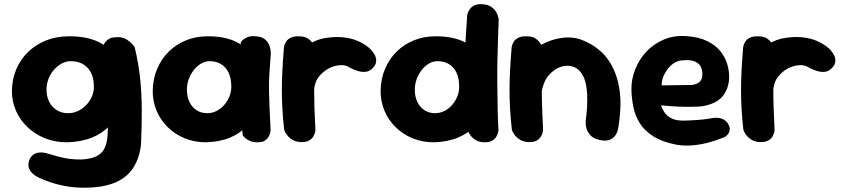

<svg xmlns="http://www.w3.org/2000/svg" viewBox="-20 -670 3988 904"><path d="M408 213Q338 217 276 204Q214 191 160 165Q160 165 151 160Q142 155 131.5 145Q121 135 116 120Q111 105 117 86Q124 67 136.5 58.5Q149 50 162 48.5Q175 47 184.5 48.5Q194 50 194 50Q228 60 255.5 67.5Q283 75 308 78Q333 81 361 81Q408 79 435.5 65Q463 51 474.5 23.5Q486 -4 487 -46Q491 -114 491 -167Q491 -220 487.5 -265.5Q484 -311 479 -357Q474 -403 467 -457Q467 -457 472 -466.5Q477 -476 491 -485.5Q505 -495 532 -495Q559 -496 577.5 -483.5Q596 -471 605 -459.5Q614 -448 614 -448Q632 -374 639.5 -303Q647 -232 647.5 -156Q648 -80 644 10Q633 106 576 156.5Q519 207 408 213ZM295 0Q240 0 193 -18.5Q146 -37 110.5 -70.5Q75 -104 55.5 -148Q36 -192 36 -242Q37 -299 57.5 -346Q78 -393 114 -427Q150 -461 198 -480Q246 -499 302 -499Q385 -500 442 -473.5Q499 -447 528.5 -391.5Q558 -336 558 -250Q558 -200 542 -155.5Q526 -111 494 -76.5Q462 -42 412.5 -22Q363 -2 295 0ZM301 -137Q325 -137 346.5 -147Q368 -157 385 -174.5Q402 -192 412 -214Q422 -236 422 -261Q422 -303 407.5 -329.5Q393 -356 369 -369Q345 -382 313 -382Q290 -382 269 -370Q248 -358 232 -339Q216 -320 207.5 -296.5Q199 -273 199 -248Q199 -216 211.5 -191Q224 -166 247 -151.5Q270 -137 301 -137Z M950 0Q896 0 850.5 -18.5Q805 -37 770.5 -70.5Q736 -104 717.5 -148Q699 -192 699 -242Q700 -299 720 -346Q740 -393 774.5 -427Q809 -461 855.5 -480Q902 -499 955 -499Q1036 -500 1091 -473.5Q1146 -447 1174.5 -391.5Q1203 -336 1203 -250Q1203 -200 1188 -155.5Q1173 -111 1142 -76.5Q1111 -42 1063 -22Q1015 -2 950 0ZM955 -137Q978 -137 998.5 -147Q1019 -157 1034.5 -174.5Q1050 -192 1059.5 -214Q1069 -236 1069 -261Q1069 -303 1055.5 -329.5Q1042 -356 1019.5 -369Q997 -382 967 -382Q945 -382 925.5 -370Q906 -358 891.5 -339Q877 -320 868.5 -296.5Q860 -273 860 -248Q860 -216 871.5 -191Q883 -166 905 -151.5Q927 -137 955 -137ZM1193 0Q1169 0 1153.5 -8Q1138 -16 1130.5 -24Q1123 -32 1123 -32Q1116 -105 1111 -175Q1106 -245 1106.5 -318.5Q1107 -392 1114 -472Q1114 -472 1121 -479.5Q1128 -487 1144 -494.5Q1160 -502 1186 -499Q1214 -497 1228.5 -484Q1243 -471 1248.5 -455.5Q1254 -440 1254.5 -428Q1255 -416 1255 -416Q1251 -365 1248.5 -325.5Q1246 -286 1246.5 -248Q1247 -210 1249 -165Q1251 -120 1254 -58Q1254 -58 1253 -49.5Q1252 -41 1246.5 -29.5Q1241 -18 1228.5 -9Q1216 0 1193 0Z M1385 -70Q1365 -68 1354 -80.5Q1343 -93 1338 -110.5Q1333 -128 1332 -141.5Q1331 -155 1331 -155Q1325 -182 1322.5 -197.5Q1320 -213 1320.5 -222.5Q1321 -232 1322.5 -241.5Q1324 -251 1324 -265Q1328 -324 1351 -370Q1374 -416 1412 -446Q1450 -476 1496 -488Q1551 -499 1594.5 -494.5Q1638 -490 1670.5 -474.5Q1703 -459 1724 -439Q1724 -439 1729 -433.5Q1734 -428 1740.5 -418.5Q1747 -409 1750 -396.5Q1753 -384 1749 -371Q1745 -358 1729 -344Q1715 -332 1696.5 -331.5Q1678 -331 1661 -337Q1644 -343 1632.5 -349Q1621 -355 1621 -355Q1605 -365 1579 -363Q1553 -361 1526 -347Q1500 -332 1482 -309.5Q1464 -287 1460 -257Q1457 -234 1455.5 -216.5Q1454 -199 1453 -184Q1452 -169 1452 -152.5Q1452 -136 1453 -114Q1453 -114 1448 -104Q1443 -94 1428.5 -83.5Q1414 -73 1385 -70ZM1394 -1Q1372 -3 1357.5 -11.5Q1343 -20 1334 -31Q1325 -42 1321.5 -50.5Q1318 -59 1318 -59Q1312 -113 1309.5 -158.5Q1307 -204 1307 -247Q1307 -290 1309.5 -338.5Q1312 -387 1317 -448Q1317 -448 1319 -456Q1321 -464 1327.5 -474.5Q1334 -485 1349 -492.5Q1364 -500 1388 -499Q1415 -499 1430.5 -488Q1446 -477 1453.5 -463.5Q1461 -450 1463.5 -440Q1466 -430 1466 -430Q1462 -381 1460.5 -338Q1459 -295 1459 -252.5Q1459 -210 1460.5 -162.5Q1462 -115 1465 -58Q1465 -58 1463.5 -49Q1462 -40 1455.5 -28Q1449 -16 1434.5 -8Q1420 0 1394 -1Z M2023 0Q1969 0 1923.5 -18.5Q1878 -37 1843.5 -70.5Q1809 -104 1790.5 -148Q1772 -192 1772 -242Q1773 -299 1793 -346Q1813 -393 1847.5 -427Q1882 -461 1928.5 -480Q1975 -499 2028 -499Q2109 -500 2164 -473.5Q2219 -447 2247.5 -391.5Q2276 -336 2276 -250Q2276 -200 2261 -155.5Q2246 -111 2215 -76.5Q2184 -42 2136 -22Q2088 -2 2023 0ZM2028 -137Q2051 -137 2071.5 -147Q2092 -157 2107.5 -174.5Q2123 -192 2132.5 -214Q2142 -236 2142 -261Q2142 -303 2128.5 -329.5Q2115 -356 2092.5 -369Q2070 -382 2040 -382Q2018 -382 1998.5 -370Q1979 -358 1964.5 -339Q1950 -320 1941.5 -296.5Q1933 -273 1933 -248Q1933 -216 1944.5 -191Q1956 -166 1978 -151.5Q2000 -137 2028 -137ZM2263 0Q2237 0 2220.5 -10Q2204 -20 2194.5 -33.5Q2185 -47 2181.5 -57Q2178 -67 2178 -67Q2174 -110 2171.5 -162Q2169 -214 2168 -270.5Q2167 -327 2168.5 -384.5Q2170 -442 2173 -497Q2176 -552 2180 -601Q2180 -601 2182.5 -609Q2185 -617 2192.5 -627.5Q2200 -638 2214.5 -645Q2229 -652 2253 -650Q2279 -648 2294 -637Q2309 -626 2316.5 -612.5Q2324 -599 2326 -589Q2328 -579 2328 -579Q2327 -541 2325 -491.5Q2323 -442 2322 -387Q2321 -332 2321.5 -274.5Q2322 -217 2323 -161.5Q2324 -106 2327 -57Q2327 -57 2325.5 -48.5Q2324 -40 2318 -28.5Q2312 -17 2299 -8.5Q2286 0 2263 0Z M2799 -12Q2772 -19 2759 -34Q2746 -49 2741.5 -64.5Q2737 -80 2737.5 -92Q2738 -104 2738 -104Q2747 -167 2744.5 -225Q2742 -283 2723 -317Q2707 -345 2682.5 -354.5Q2658 -364 2630.5 -358Q2603 -352 2579 -331Q2554 -310 2542.5 -280.5Q2531 -251 2527.5 -221Q2524 -191 2523 -168Q2523 -143 2522.5 -126.5Q2522 -110 2522.5 -98.5Q2523 -87 2523 -75Q2523 -75 2522.5 -68Q2522 -61 2518 -52Q2514 -43 2503 -35.5Q2492 -28 2470 -26Q2452 -25 2437.5 -35Q2423 -45 2415 -55Q2407 -65 2407 -65Q2397 -80 2395.5 -94Q2394 -108 2395 -128Q2396 -148 2393 -180Q2389 -218 2388.5 -245.5Q2388 -273 2391.5 -294.5Q2395 -316 2404 -336.5Q2413 -357 2429 -380Q2451 -407 2483.5 -431Q2516 -455 2554 -471.5Q2592 -488 2633 -492.5Q2674 -497 2712 -485Q2735 -477 2761 -462.5Q2787 -448 2812.5 -424.5Q2838 -401 2858.5 -365Q2879 -329 2891 -279Q2902 -229 2901.5 -180.5Q2901 -132 2891 -67Q2891 -67 2888.5 -56Q2886 -45 2877 -32Q2868 -19 2849.5 -11.5Q2831 -4 2799 -12ZM2466 -1Q2444 -3 2429.5 -11.5Q2415 -20 2406 -31Q2397 -42 2393.5 -50.5Q2390 -59 2390 -59Q2384 -113 2381.5 -158.5Q2379 -204 2379 -247Q2379 -290 2381.5 -338.5Q2384 -387 2389 -448Q2389 -448 2391 -456Q2393 -464 2399.5 -474.5Q2406 -485 2421 -492.5Q2436 -500 2460 -499Q2487 -499 2502.5 -488Q2518 -477 2525.5 -463.5Q2533 -450 2535.5 -440Q2538 -430 2538 -430Q2534 -381 2532.5 -338Q2531 -295 2531 -252.5Q2531 -210 2532.5 -162.5Q2534 -115 2537 -58Q2537 -58 2535.5 -49Q2534 -40 2527.5 -28Q2521 -16 2506.5 -8Q2492 0 2466 -1Z M3163 11Q3097 -2 3055.5 -28.5Q3014 -55 2992 -90.5Q2970 -126 2962 -166.5Q2954 -207 2953 -247Q2952 -296 2970.5 -343Q2989 -390 3023 -426.5Q3057 -463 3105 -483.5Q3153 -504 3211 -500Q3270 -496 3309 -477Q3348 -458 3370.5 -430.5Q3393 -403 3403 -371.5Q3413 -340 3413 -311Q3414 -263 3388.5 -225Q3363 -187 3303 -173Q3287 -169 3265.5 -168Q3244 -167 3220.5 -167Q3197 -167 3174 -168Q3151 -169 3133 -170.5Q3115 -172 3104 -173Q3093 -174 3093 -174Q3096 -160 3107 -143Q3118 -126 3139.5 -114Q3161 -102 3196 -102Q3234 -103 3261.5 -105Q3289 -107 3306.5 -109.5Q3324 -112 3332 -113.5Q3340 -115 3340 -115Q3340 -115 3347 -115.5Q3354 -116 3365.5 -114.5Q3377 -113 3388.5 -106.5Q3400 -100 3408 -87Q3417 -72 3416 -61Q3415 -50 3410 -42Q3405 -34 3399.5 -30Q3394 -26 3394 -26Q3394 -26 3373 -17.5Q3352 -9 3318.5 0.5Q3285 10 3244 14Q3203 18 3163 11ZM3096 -268 3236 -270Q3236 -270 3241 -270.5Q3246 -271 3254 -273.5Q3262 -276 3269.5 -281Q3277 -286 3282 -295.5Q3287 -305 3287 -319Q3287 -343 3278 -358.5Q3269 -374 3249 -381.5Q3229 -389 3194 -386Q3171 -385 3152 -372Q3133 -359 3120 -340Q3107 -321 3100.5 -301.5Q3094 -282 3096 -268Z M3547 -70Q3527 -68 3516 -80.5Q3505 -93 3500 -110.5Q3495 -128 3494 -141.5Q3493 -155 3493 -155Q3487 -182 3484.5 -197.5Q3482 -213 3482.5 -222.5Q3483 -232 3484.5 -241.5Q3486 -251 3486 -265Q3490 -324 3513 -370Q3536 -416 3574 -446Q3612 -476 3658 -488Q3713 -499 3756.5 -494.5Q3800 -490 3832.5 -474.5Q3865 -459 3886 -439Q3886 -439 3891 -433.5Q3896 -428 3902.5 -418.5Q3909 -409 3912 -396.5Q3915 -384 3911 -371Q3907 -358 3891 -344Q3877 -332 3858.5 -331.5Q3840 -331 3823 -337Q3806 -343 3794.5 -349Q3783 -355 3783 -355Q3767 -365 3741 -363Q3715 -361 3688 -347Q3662 -332 3644 -309.5Q3626 -287 3622 -257Q3619 -234 3617.5 -216.5Q3616 -199 3615 -184Q3614 -169 3614 -152.5Q3614 -136 3615 -114Q3615 -114 3610 -104Q3605 -94 3590.5 -83.5Q3576 -73 3547 -70ZM3556 -1Q3534 -3 3519.5 -11.5Q3505 -20 3496 -31Q3487 -42 3483.5 -50.5Q3480 -59 3480 -59Q3474 -113 3471.5 -158.5Q3469 -204 3469 -247Q3469 -290 3471.5 -338.5Q3474 -387 3479 -448Q3479 -448 3481 -456Q3483 -464 3489.5 -474.5Q3496 -485 3511 -492.5Q3526 -500 3550 -499Q3577 -499 3592.5 -488Q3608 -477 3615.5 -463.5Q3623 -450 3625.5 -440Q3628 -430 3628 -430Q3624 -381 3622.5 -338Q3621 -295 3621 -252.5Q3621 -210 3622.5 -162.5Q3624 -115 3627 -58Q3627 -58 3625.5 -49Q3624 -40 3617.5 -28Q3611 -16 3596.5 -8Q3582 0 3556 -1Z"/></svg>

Font: Sour Gummy
Style: Bold
Weight: 700
Designer: Stefie Justprince
Foundry: Eifetstype
Version: Version 1.000